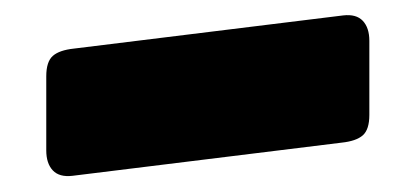

<svg xmlns="http://www.w3.org/2000/svg" viewBox="-20 -981 540 249"><path d="M423 -796 74 -753Q57 -751 48.5 -760Q40 -769 40 -786V-882Q40 -901 48.5 -908.5Q57 -916 76 -918L425 -961Q442 -963 450.5 -954Q459 -945 459 -928V-832Q459 -813 450.5 -805.5Q442 -798 423 -796Z"/></svg>

Font: Bungee
Style: Regular
Weight: 400
Designer: David Jonathan Ross
Foundry: David Jonathan Ross
Version: Version 1.000;PS 1.0;hotconv 1.0.72;makeotf.lib2.5.5900